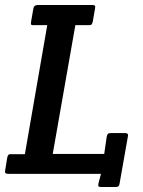

<svg xmlns="http://www.w3.org/2000/svg" viewBox="-28 -699 573 772"><path d="M6 0Q-8 0 -8 -8Q-8 -11 -7 -15L1 -65Q3 -74 6.5 -77Q10 -80 20 -79H72L162 -598H110Q100 -597 97.5 -600Q95 -603 97 -612L106 -664Q108 -679 125 -679H341Q351 -679 353.5 -676Q356 -673 354 -664L345 -612Q343 -603 339.5 -600Q336 -597 326 -598H275L184 -80H391L401 -149Q403 -158 406 -161Q409 -164 419 -164H473Q487 -164 487 -156Q487 -153 486 -149L453 38Q452 47 448 50Q444 53 434 53H380Q370 53 368 50Q366 47 368 38L378 0Z"/></svg>

Font: Crete Round
Style: Italic
Weight: 400
Designer: Veronika Burian
Foundry: TypeTogether
Version: Version 1.001; ttfautohint (v1.6)